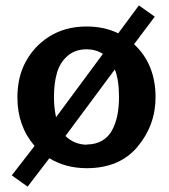

<svg xmlns="http://www.w3.org/2000/svg" viewBox="-20 -613 631 716"><path d="M560.1 -250V-251Q560.1 -145.5 492.2 -64.9Q425.3 14.2 303.2 14.2Q225.1 14.2 164.1 -22.9L83 83L23.9 41L108.9 -68.8Q44.9 -143.1 44.9 -250Q44.9 -325.7 75.9 -382.8Q106.9 -439.9 161.1 -475.1Q221.7 -514.2 303.2 -514.2Q368.7 -514.2 420.9 -488.8L498 -592.8L557.1 -550.8L480 -448.2Q560.1 -373.5 560.1 -250ZM303.2 -429.2Q260.3 -429.2 231.9 -404.5Q203.6 -379.9 192.4 -341.3Q181.2 -302.7 181.2 -251Q181.2 -212.4 189 -175.8L363.8 -412.1Q336.4 -429.2 303.2 -429.2ZM303.2 -73.2V-74.2Q335.9 -74.2 359.9 -87.9Q383.8 -101.6 397.5 -126.5Q411.1 -151.4 417.5 -182.4Q423.8 -213.4 423.8 -252Q423.8 -315.4 408.2 -354L224.1 -106Q255.4 -74.7 303.2 -73.2Z"/></svg>

Font: Perun
Style: Bold
Weight: 700
Foundry: Copyright (c) Stefan Peev, Context Ltd, 2016
Version: Version 1.0000